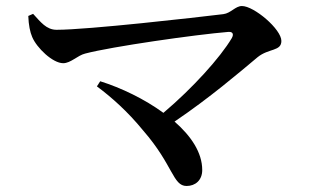

<svg xmlns="http://www.w3.org/2000/svg" viewBox="-20 -655 1040 638"><path d="M313 -385 302 -368C349 -333 403 -286 456 -221C556 -106 554 -37 600 -37C629 -37 652 -56 652 -90C652 -148 615 -203 560 -251C677 -330 775 -414 836 -465C873 -495 915 -484 915 -519C915 -558 824 -635 784 -635C762 -635 747 -611 722 -608C632 -597 272 -556 168 -556C134 -556 115 -582 90 -609L74 -602C75 -572 80 -548 87 -532C102 -496 155 -445 190 -445C215 -445 238 -471 263 -477C350 -500 629 -540 739 -549C753 -550 758 -542 750 -528C712 -464 621 -363 523 -280C460 -326 383 -363 313 -385Z"/></svg>

Font: Noto Serif SC SemiBold
Style: Regular
Weight: 600
Designer: Ryoko NISHIZUKA 西塚涼子 (kana & ideographs); Frank Grießhammer (Latin, Greek & Cyrillic); Wenlong ZHANG 张文龙 (bopomofo); San
Foundry: Adobe
Version: Version 2.001;hotconv 1.1.0;makeotfexe 2.6.0